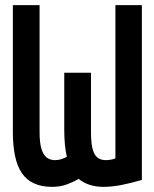

<svg xmlns="http://www.w3.org/2000/svg" viewBox="-20 -713 600 747"><path d="M183 14Q142 14 112.5 0.5Q83 -13 65 -39.5Q47 -66 38.5 -106.5Q30 -147 30 -201V-693H134V-199Q134 -157 141.5 -133Q149 -109 162.5 -99.5Q176 -90 194 -90Q208 -90 219.5 -94Q231 -98 240 -103Q235 -125 232.5 -151Q230 -177 230 -208V-430H334V-199Q334 -173 336.5 -153Q339 -133 345.5 -118.5Q352 -104 363.5 -97Q375 -90 392 -90Q399 -90 409.5 -91.5Q420 -93 429 -97V-693H532V-13Q488 0 451 7Q414 14 383 14Q353 14 328.5 6Q304 -2 286 -17Q266 -5 240 4.5Q214 14 183 14Z"/></svg>

Font: Ubuntu Sans Mono SemiBold
Style: Regular
Weight: 600
Monospace: yes
Designer: Dalton Maag Ltd
Foundry: Dalton Maag Ltd
Version: Version 1.006